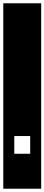

<svg xmlns="http://www.w3.org/2000/svg" viewBox="-32 -937 271 1170"><path d="M55 0H152V-108H55ZM-12 -917H219V213H-12Z"/></svg>

Font: Zilla Slab Regular Highlight
Style: Regular
Weight: 410
Designer: Typotheque Type Foundry
Foundry: Typotheque type foundry
Version: Version 1.0; 2017